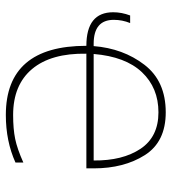

<svg xmlns="http://www.w3.org/2000/svg" viewBox="15 -593 588 658"><g transform="rotate(90 309.0 -264.0)"><path d="M365 -513Q449 -513 490 -451.5Q531 -390 530 -291H165Q174 -400 227.5 -456.5Q281 -513 365 -513ZM365 -538Q258 -538 202 -465Q146 -392 138 -291H130Q48 -291 48 -360Q48 -389 59 -416H33Q22 -387 22 -358Q22 -266 137 -266Q137 10 374 10Q464 10 537 -23V-50Q490 -29 456 -22Q422 -15 374 -15Q271 -15 216.5 -80Q162 -145 164 -266H557V-291Q557 -395 511.5 -466.5Q466 -538 365 -538Z"/></g></svg>

Font: Noto Sans UI Thin
Style: Regular
Weight: 250
Designer: Monotype Design Team
Foundry: Monotype Imaging Inc.
Version: Version 1.901